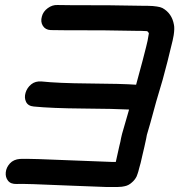

<svg xmlns="http://www.w3.org/2000/svg" viewBox="-20 -734 724 766"><path d="M403 12H449Q459 12 466 11L477 9Q493 6 506 -6Q518 -16 525 -30Q527 -35 529 -41Q532 -49 535 -62Q541 -81 548 -114Q551 -129 556 -148Q560 -167 563 -180L566 -196Q570 -210 580 -244Q589 -276 603 -328L629 -416Q651 -497 662 -545Q670 -575 673 -594Q677 -621 674 -635Q666 -681 628 -702Q620 -706 606 -708Q599 -709 589 -710Q573 -711 543 -711Q499 -712 412 -713Q229 -713 209 -714Q189 -715 170.5 -701.5Q152 -688 147 -668Q141 -647 151 -631Q161 -615 182 -614Q202 -613 391 -613Q477 -612 519 -611Q547 -611 562 -610Q567 -610 568 -609Q572 -606 574 -601L572 -590Q570 -574 563 -547Q552 -502 530 -422L523 -396Q469 -400 333 -401Q211 -402 146 -409Q121 -411 104.5 -397.5Q88 -384 82 -364Q76 -344 84 -327.5Q92 -311 115 -309Q186 -302 311 -301Q441 -300 495 -297Q472 -218 467 -200L463 -183Q461 -170 456 -151Q451 -131 448 -115L442 -88H426Q388 -89 296 -93Q90 -102 60 -100Q34 -98 19.5 -82Q5 -66 3 -46.5Q1 -27 12 -13Q23 1 47 0Q69 -2 271 7Q363 11 403 12Z"/></svg>

Font: Balsamiq Sans
Style: Italic
Weight: 400
Italic angle: -12°
Designer: Michael Angeles
Foundry: Balsamiq SRL
Version: Version 1.020; ttfautohint (v1.8.4.7-5d5b);gftools[0.9.26]